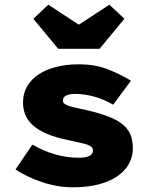

<svg xmlns="http://www.w3.org/2000/svg" viewBox="-20 -786 640 818"><path d="M290 12Q225 12 159.5 -10Q94 -32 46 -64L118 -170Q166 -142 216 -128Q266 -114 314 -114Q347 -114 361.5 -122Q376 -130 376 -144Q376 -153 370.5 -159Q365 -165 352.5 -169.5Q340 -174 318.5 -178.5Q297 -183 266 -190Q214 -201 178.5 -216.5Q143 -232 120.5 -252Q98 -272 88 -296.5Q78 -321 78 -350Q78 -387 95 -417Q112 -447 143 -468Q174 -489 218 -500.5Q262 -512 316 -512Q387 -512 442.5 -489.5Q498 -467 538 -442L462 -340Q423 -363 381 -374.5Q339 -386 300 -386Q276 -386 262 -379Q248 -372 248 -358Q248 -350 253.5 -345Q259 -340 271 -335.5Q283 -331 303 -327Q323 -323 352 -316Q408 -303 445.5 -288Q483 -273 505.5 -253.5Q528 -234 537 -209.5Q546 -185 546 -154Q546 -119 529.5 -88.5Q513 -58 480.5 -35.5Q448 -13 400.5 -0.5Q353 12 290 12ZM228 -578 122 -706 186 -766 314 -682H318L446 -766L510 -706L404 -578Z"/></svg>

Font: Source Code Pro Black
Style: Regular
Weight: 900
Monospace: yes
Designer: Paul D. Hunt, Teo Tuominen
Foundry: Adobe Systems Incorporated
Version: Version 2.030;PS 1.000;hotconv 16.6.51;makeotf.lib2.5.65220